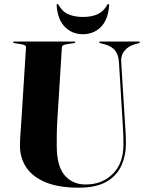

<svg xmlns="http://www.w3.org/2000/svg" viewBox="-20 -902 710 934"><path d="M576.5 -307 558.5 -601.5Q556 -635 540.2 -655.8Q524.5 -676.5 491 -686L468 -692Q462.5 -694 462.5 -696.5Q462.5 -700 467 -700H655.5Q660.5 -700 660.5 -696.5Q660.5 -693.5 654.5 -692L633.5 -686Q603.5 -677 585.5 -655Q567.5 -633 569.5 -603L587.5 -312Q589.5 -285 591 -258.5Q592.5 -232 592.5 -204.5Q592.5 -145 570.2 -96Q548 -47 497.8 -18Q447.5 11 363 11Q264.5 11 201.2 -15.5Q138 -42 107.5 -88.2Q77 -134.5 77 -194Q77 -208 78.2 -230.8Q79.5 -253.5 81.2 -276.5Q83 -299.5 84 -315.5L106.5 -672Q107 -683 85 -686.5L51 -692Q44 -693 44 -696.5Q44 -700 49.5 -700H340.5Q346 -700 346 -696.5Q346 -693 339 -692L302 -686.5Q281.5 -683 281 -671.5L259 -319Q256.5 -280.5 256.2 -248Q256 -215.5 256 -193.5Q256 -93.5 294.8 -49Q333.5 -4.5 396.5 -4.5Q476.5 -4.5 528.5 -56Q580.5 -107.5 580.5 -198Q580.5 -234.5 579.2 -259.8Q578 -285 576.5 -307ZM383 -819.5Q426.5 -819.5 455.5 -833.2Q484.5 -847 501.5 -878Q503.5 -882.5 506.5 -882.5Q511.5 -882.5 511 -875Q505.5 -805 470.2 -770.2Q435 -735.5 383 -735.5Q332 -735.5 296.5 -770.2Q261 -805 255.5 -875Q254.5 -882.5 260 -882.5Q263 -882.5 265 -878Q283.5 -844.5 314 -832Q344.5 -819.5 383 -819.5Z"/></svg>

Font: Fraunces 144pt
Style: Bold
Weight: 700
Version: Version 1.000;[b76b70a41]